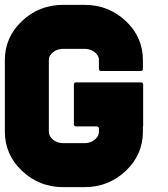

<svg xmlns="http://www.w3.org/2000/svg" viewBox="-20 -770 692 790"><path d="M293 -431H560Q569 -431 569 -422V-250H568V-228Q568 -134 497.5 -67Q427 0 328 0H240Q141 0 70.5 -67Q0 -134 0 -228V-523Q0 -617 70.5 -683.5Q141 -750 240 -750H328Q427 -750 497.5 -683.5Q568 -617 568 -523V-487Q568 -478 559 -478H396Q387 -478 387 -487V-523Q387 -542 369.5 -555.5Q352 -569 328 -569H240Q216 -569 198.5 -555.5Q181 -542 181 -523V-228Q181 -209 198.5 -195Q216 -181 240 -181H328Q352 -181 369.5 -195Q387 -209 387 -228V-241Q387 -250 377 -250H293Q284 -250 284 -259V-422Q284 -431 293 -431Z"/></svg>

Font: Punc
Style: Bold
Weight: 400
Designer: The Kinetic
Foundry: The Kinetic
Version: Version 1.000;PS 001.001;hotconv 1.0.56